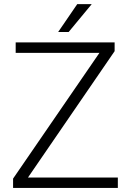

<svg xmlns="http://www.w3.org/2000/svg" viewBox="-20 -918 638 938"><path d="M116.7 -50.8H555.7V0H43.9V-45.4L465.8 -659.7H56.6V-710.9H540V-668ZM357.4 -897.9H428.2L315.4 -761.7H264.2Z"/></svg>

Font: Melbourne
Style: Light
Weight: 300
Designer: Google
Version: Version 2.000980; 2014